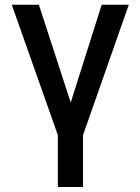

<svg xmlns="http://www.w3.org/2000/svg" viewBox="-20 -565 578 790"><path d="M28.4 -545.5H139.9L271 -143.1L398.4 -545.5H509.9L321.7 -9.2V204.5H218V-9.2Z"/></svg>

Font: InterMG Medium
Style: Regular
Weight: 500
Designer: Rasmus Andersson
Foundry: rsms
Version: Version 3.019;December 26, 2023;FontCreator 15.0.0.2955 64-b